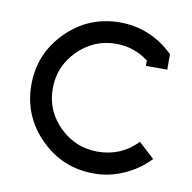

<svg xmlns="http://www.w3.org/2000/svg" viewBox="-63 -545 626 626"><g transform="rotate(10 250.0 -232.0)"><path d="M393.1 -375Q344.2 -411.1 286.1 -411.1Q212.4 -411.1 159.7 -358.4Q106.9 -305.7 106.9 -231.9Q106.9 -158.7 159.7 -106.4Q212.4 -54.2 286.1 -54.2Q364.3 -54.2 417 -109.9L469.2 -62Q434.1 -24.9 386.2 -3.4Q338.4 18.1 286.1 18.1Q182.6 18.1 109.4 -55.2Q36.1 -128.4 36.1 -231.9Q36.1 -335.4 109.4 -408.7Q182.6 -481.9 286.1 -481.9Q379.9 -481.9 452.1 -418.9L463.9 -408.2V-356.9H393.1Z"/></g></svg>

Font: Rawengulk
Style: Bold
Weight: 700
Version: Version 0.92